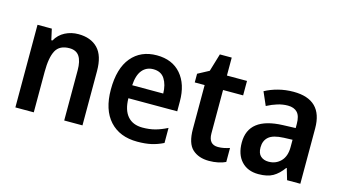

<svg xmlns="http://www.w3.org/2000/svg" viewBox="-77 -935 2170 1219"><g transform="rotate(15 1008.0 -325.5)"><path d="M340 -553Q422 -553 468 -505.5Q514 -458 514 -357V0H394V-330Q394 -390 373.5 -421Q353 -452 308 -452Q243 -452 218.5 -406Q194 -360 194 -266V0H73V-543H167L183 -471H190Q213 -512 253 -532.5Q293 -553 340 -553Z M856 -552Q958 -552 1015 -486Q1072 -420 1072 -307V-242H751Q752 -165 786.5 -125Q821 -85 885 -85Q930 -85 967.5 -95Q1005 -105 1046 -126V-27Q1008 -8 968.5 1Q929 10 876 10Q760 10 694.5 -62Q629 -134 629 -267Q629 -406 690 -479Q751 -552 856 -552ZM857 -461Q812 -461 784.5 -428Q757 -395 753 -328H957Q956 -386 932 -423.5Q908 -461 857 -461Z M1380 -90Q1400 -90 1419 -94Q1438 -98 1456 -104V-12Q1436 -2 1407.5 4Q1379 10 1347 10Q1279 10 1238 -27.5Q1197 -65 1197 -160V-448H1132V-505L1205 -544L1240 -661H1318V-543H1450V-448H1318V-163Q1318 -90 1380 -90Z M1754 -553Q1946 -553 1946 -364V0H1859L1837 -74H1834Q1803 -31 1767 -10.5Q1731 10 1672 10Q1601 10 1560 -34.5Q1519 -79 1519 -157Q1519 -323 1743 -331L1826 -334V-361Q1826 -413 1804.5 -436Q1783 -459 1742 -459Q1708 -459 1674 -448.5Q1640 -438 1606 -420L1568 -507Q1606 -528 1654 -540.5Q1702 -553 1754 -553ZM1769 -255Q1699 -252 1670.5 -227Q1642 -202 1642 -158Q1642 -119 1662 -101Q1682 -83 1714 -83Q1762 -83 1794 -115.5Q1826 -148 1826 -209V-257Z"/></g></svg>

Font: Noto Sans Devanagari SemiCondensed SemiBold
Style: Regular
Weight: 600
Width: 4
Designer: Jelle Bosma - Monotype Design Team
Foundry: Monotype Imaging Inc.
Version: Version 2.004; ttfautohint (v1.8.4.7-5d5b)